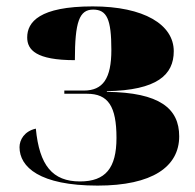

<svg xmlns="http://www.w3.org/2000/svg" viewBox="-20 -570 609 600"><path d="M285 10C456 10 540 -49 540 -144C540 -231 479 -281 314 -283V-285C471 -288 523 -336 523 -410C523 -493 430 -550 270 -550C103 -550 65 -501 65 -453C65 -414 93 -382 214 -382C214 -502 228 -540 271 -540C314 -540 328 -510 328 -414C328 -325 302 -287 242 -287H181V-277H252C318 -277 344 -238 344 -139C344 -45 310 -3 230 -3C144 -3 103 -53 92 -168C56 -160 41 -133 41 -110C41 -48 104 10 285 10Z"/></svg>

Font: Noto Serif Display Black
Style: Regular
Weight: 900
Designer: Monotype Design Team
Foundry: Monotype Imaging Inc.
Version: Version 2.009